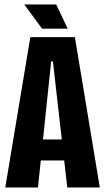

<svg xmlns="http://www.w3.org/2000/svg" viewBox="-20 -823 461 843"><path d="M113.2 -660H308.8L418.2 0H275.3L212.3 -553.7H204.7L146.7 0H3.2ZM98.8 -210.7H316.8V-118.5H98.8ZM277.2 -697.2 226.8 -803.3H86.5L164.7 -697.2Z"/></svg>

Font: Bricolage Grotesque 96pt Condensed ExBd
Style: Regular
Weight: 800
Width: 3
Designer: Mathieu Triay
Foundry: Atelier Triay
Version: Version 1.001;Glyphs 3.2 (3207)